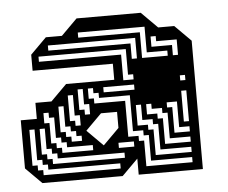

<svg xmlns="http://www.w3.org/2000/svg" viewBox="-42 -548 707 596"><g transform="rotate(-5 311.0 -250.0)"><path d="M67 0 17 -50V-200H67V-250H117L167 -300H317V-350H67V-400L117 -450H167L217 -500H417L467 -450H517L567 -400V0H367V-50L317 0ZM393 -360V-424H121V-408H377V-360ZM505 -360H521V-408H457V-424H441V-392H505ZM489 -360V-376H425V-456H217V-440H409V-360ZM345 -376V-296H377V-312H361V-392H89V-376ZM537 -280V-296H521V-280ZM281 -280V-264H377V-280ZM233 -200V-232H217V-280H201V-216H217V-200ZM201 -168V-200H185V-264H169V-184H185V-168ZM317 -150V-200H267L217 -150L267 -100ZM201 -120V-136H185V-152H169V-168H153V-232H137V-152H153V-136H169V-120ZM537 -120V-136H505V-216H473V-200H489V-120ZM233 -88V-104H153V-120H137V-136H121V-200H105V-216H89V-184H105V-120H121V-104H137V-88ZM425 -216H409V-184H441V-168H457V-88H537V-104H473V-184H457V-200H425ZM361 -88V-104H313V-88ZM393 -216H377V-152H409V-136H425V-56H537V-72H441V-152H425V-168H393ZM329 -56V-72H121V-88H105V-104H89V-168H73V-88H89V-72H105V-56ZM537 -24V-40H409V-120H393V-136H361V-248H265V-264H249V-280H233V-248H249V-232H345V-120H377V-104H393V-24ZM313 -24V-40H89V-56H73V-72H57V-168H41V-56H57V-40H73V-24ZM537 -152V-248H521V-152Z"/></g></svg>

Font: Rubik Broken Fax
Style: Regular
Weight: 400
Designer: Hubert and Fischer, NaN
Foundry: Hubert and Fischer, NaN
Version: Version 2.201